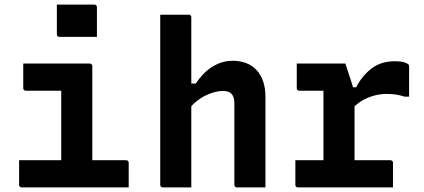

<svg xmlns="http://www.w3.org/2000/svg" viewBox="-20 -814 1840 834"><path d="M246 -78V-137Q246 -156 246 -175.5Q246 -195 246 -214Q246 -235 246 -255.5Q246 -276 246 -296.5Q246 -317 246 -337.5Q246 -358 246 -379Q246 -400 246 -420H227Q204 -420 182 -420Q160 -420 137.5 -420Q115 -420 92 -420Q89 -420 86.5 -421.5Q84 -423 82.5 -425.5Q81 -428 81 -431Q81 -458 81 -484.5Q81 -511 81 -538Q130 -538 178.5 -538Q227 -538 274.5 -538Q322 -538 370 -538Q374 -538 376 -536.5Q378 -535 379.5 -533Q381 -531 381 -527Q381 -479 381 -432.5Q381 -386 381 -339.5Q381 -293 381 -248.5Q381 -204 381 -161Q381 -118 381 -78ZM63 -118H527Q532 -118 534 -116.5Q536 -115 537.5 -113Q539 -111 539 -107Q539 -89 539 -71.5Q539 -54 539 -36.5Q539 -19 539 0H74Q71 0 68.5 -1.5Q66 -3 64.5 -5Q63 -7 63 -11Q63 -30 63 -47.5Q63 -65 63 -82.5Q63 -100 63 -118ZM227 -794Q246 -794 266.5 -794Q287 -794 308.5 -794Q330 -794 350.5 -794Q371 -794 390 -794Q395 -794 398 -791Q401 -788 401 -783V-654Q382 -654 361.5 -654Q341 -654 319.5 -654Q298 -654 277.5 -654Q257 -654 238 -654Q233 -654 230 -657Q227 -660 227 -665Z M687 0Q684 0 681.5 -1.5Q679 -3 677.5 -5Q676 -7 676 -11Q676 -91 676 -171Q676 -251 676 -331.5Q676 -412 676 -492Q676 -572 676 -652Q676 -680 676 -705Q676 -730 676 -750Q701 -750 721.5 -750Q742 -750 761.5 -750Q781 -750 800 -750Q804 -750 806 -748.5Q808 -747 809.5 -745Q811 -743 811 -739Q811 -647 811 -554.5Q811 -462 811 -369.5Q811 -277 811 -184.5Q811 -92 811 0Q789 0 769.5 0Q750 0 729.5 0Q709 0 687 0ZM795 -333V-451H830Q845 -473 862.5 -491.5Q880 -510 900.5 -523Q921 -536 943.5 -543Q966 -550 992 -550Q1024 -550 1050.5 -539.5Q1077 -529 1095.5 -508.5Q1114 -488 1123.5 -459Q1133 -430 1133 -394Q1133 -346 1133 -297Q1133 -248 1133 -199Q1133 -150 1133 -100Q1133 -75 1133 -50Q1133 -25 1133 0Q1100 0 1071.5 0Q1043 0 1009 0Q1006 0 1003.5 -1.5Q1001 -3 999.5 -5Q998 -7 998 -11Q998 -70 998 -129Q998 -188 998 -247.5Q998 -307 998 -366Q998 -393 986 -406Q974 -419 948 -419Q931 -419 910.5 -413.5Q890 -408 869.5 -397.5Q849 -387 830 -371Q811 -355 795 -333Z M1385 -66V-134Q1385 -151 1385 -167.5Q1385 -184 1385 -201.5Q1385 -219 1385 -235Q1385 -266 1385 -297Q1385 -328 1385 -359Q1385 -390 1385 -420H1366Q1345 -420 1322.5 -420Q1300 -420 1280 -420Q1275 -420 1272 -423Q1269 -426 1269 -431Q1269 -458 1269 -484.5Q1269 -511 1269 -538Q1280 -538 1295 -538Q1310 -538 1326.5 -538Q1343 -538 1361 -538Q1379 -538 1399 -538Q1419 -538 1439.5 -538Q1460 -538 1480 -538Q1480 -538 1484 -526Q1488 -514 1494 -496Q1500 -478 1506 -459.5Q1512 -441 1516 -426.5Q1520 -412 1520 -409Q1520 -367 1520 -324.5Q1520 -282 1520 -239Q1520 -196 1520 -152Q1520 -108 1520 -64ZM1491 -435H1527Q1553 -485 1594 -516.5Q1635 -548 1695 -548Q1719 -548 1733.5 -544Q1748 -540 1754 -534Q1756 -533 1756.5 -530.5Q1757 -528 1757 -524Q1757 -491 1757 -459Q1757 -427 1757 -394H1738Q1716 -401 1698.5 -403.5Q1681 -406 1658 -406Q1631 -406 1602.5 -398Q1574 -390 1549 -374.5Q1524 -359 1503 -334ZM1263 -118H1675Q1680 -118 1682 -116.5Q1684 -115 1685.5 -113Q1687 -111 1687 -107Q1687 -88 1687 -71Q1687 -54 1687 -36.5Q1687 -19 1687 0H1274Q1269 0 1266 -3Q1263 -6 1263 -11Q1263 -30 1263 -47.5Q1263 -65 1263 -82Q1263 -99 1263 -118Z"/></svg>

Font: RecMonoLinear Nerd Font Mono
Style: Bold
Weight: 700
Monospace: yes
Version: Version 1.085; ttfautohint (v1.8.4.7-5d5b);Nerd Fonts 3.2.1